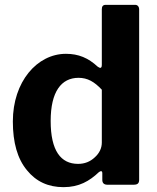

<svg xmlns="http://www.w3.org/2000/svg" viewBox="-20 -762 649 792"><path d="M531 0C548 0 554 -6 554 -21V-723C554 -735 547 -742 538 -742H416C405 -742 400 -736 400 -724V-495C400 -486 398 -482 393 -482C391 -482 388 -484 383 -487C344 -523 304 -540 252 -540C133 -540 33 -425 33 -261C33 -174 52 -107 91 -60C129 -13 179 10 242 10C306 10 349 -15 388 -52C392 -55 395 -56 397 -56C400 -56 402 -53 402 -48V-20C402 -7 409 0 423 0ZM400 -174C400 -151 390 -130 371 -113C352 -95 329 -86 302 -86C231 -86 189 -140 189 -263C189 -384 233 -441 304 -441C341 -441 369 -425 400 -392Z"/></svg>

Font: Libre Franklin
Style: Bold
Weight: 700
Designer: Pablo Impallari, Rodrigo Fuenzalida
Foundry: Impallari Type
Version: Version 1.002; ttfautohint (v1.5)